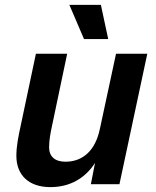

<svg xmlns="http://www.w3.org/2000/svg" viewBox="-20 -754 637 786"><path d="M324 -594H423L393 -734H264ZM186 12C264 12 327 -22 369 -87L352 0H469L583 -534H455L389 -227C371 -139 320 -92 248 -92C204 -92 181 -114 181 -151C181 -181 187 -211 193 -239L255 -534H127L64 -236C56 -199 47 -157 47 -116C47 -38 97 12 186 12Z"/></svg>

Font: Geist SemiBold
Style: Italic
Weight: 600
Italic angle: -12°
Designer: Basement.studio, Andrés Briganti, Mateo Zaragoza
Foundry: Basement.studio, Vercel, Andrés Briganti, Guido Ferreyra, Mateo Zaragoza
Version: Version 1.500